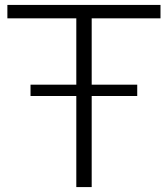

<svg xmlns="http://www.w3.org/2000/svg" viewBox="-20 -760 682 780"><path d="M632 -685.5H352.5V-416H537.5V-370H352.5V0H290V-370H104V-416H290V-685.5H10V-740H632Z"/></svg>

Font: Encode Sans Expanded Light
Style: Regular
Weight: 300
Width: 7
Designer: Multiple Designers
Foundry: Impallari Type
Version: Version 2.000